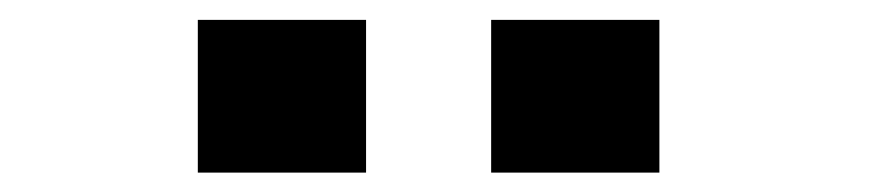

<svg xmlns="http://www.w3.org/2000/svg" viewBox="-20 -740 915 198"><path d="M184 -719.5H357.5V-562H184ZM486.5 -719.5H660V-562H486.5Z"/></svg>

Font: Trispace SemiExpanded
Style: Bold
Weight: 700
Width: 6
Designer: Tyler Finck
Foundry: Etcetera Type Company
Version: Version 1.210; ttfautohint (v1.8.3)